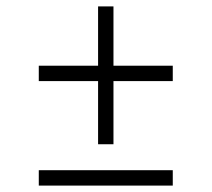

<svg xmlns="http://www.w3.org/2000/svg" viewBox="-20 -579 660 599"><path d="M101 -326H286V-129H334V-326H519V-374H334V-559H286V-374H101ZM101 0H519V-48H101Z"/></svg>

Font: Space Text Light
Style: Regular
Weight: 300
Designer: Florian Karsten (Space Text), Colophon Foundry (Space Mono)
Foundry: Florian Karsten
Version: Version 1.003;PS 001.003;hotconv 1.0.88;makeotf.lib2.5.64775